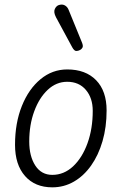

<svg xmlns="http://www.w3.org/2000/svg" viewBox="-20 -801 521 824"><path d="M204.5 3Q130 3 87.2 -45.8Q44.5 -94.5 44.5 -179.5Q44.5 -273 73.8 -346Q103 -419 153.8 -461Q204.5 -503 268.5 -503Q347.5 -503 392.5 -456.8Q437.5 -410.5 437.5 -327Q437.5 -255.5 420 -195.2Q402.5 -135 371 -90.5Q339.5 -46 297 -21.5Q254.5 3 204.5 3ZM105.5 -194Q105.5 -130.5 131.5 -90.5Q157.5 -50.5 204.5 -50.5Q254.5 -50.5 293.8 -87.2Q333 -124 355.5 -186.2Q378 -248.5 378 -325.5Q378 -380.5 348.5 -415.2Q319 -450 268.5 -450Q221.5 -450 184.8 -415.5Q148 -381 126.8 -323Q105.5 -265 105.5 -194ZM323.5 -586.5Q315.5 -582 307 -582.2Q298.5 -582.5 290 -598L220.5 -726.5Q209 -748.5 215.2 -762.2Q221.5 -776 233 -779.5Q248 -784 259 -777.5Q270 -771 275 -757.5L332 -618Q337.5 -604 334.2 -597.2Q331 -590.5 323.5 -586.5Z"/></svg>

Font: Edu VIC WA NT Hand
Style: Regular
Weight: 400
Designer: Tina and Corey Anderson, Eben Sorkin, Mirko Velimirovic
Foundry: Google for Education
Version: Version 1.000